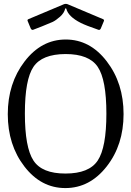

<svg xmlns="http://www.w3.org/2000/svg" viewBox="-20 -957 675 987"><path d="M316.9 -679.2Q195.8 -678.7 151.9 -613.3Q107.9 -547.9 107.9 -373.5Q107.9 -199.2 151.9 -131.8Q195.8 -64.5 316.9 -64.9Q438 -64.9 482.4 -131.8Q526.9 -198.7 526.9 -373Q526.9 -547.4 482.4 -613.3Q438 -679.2 316.9 -679.2ZM528.8 -641.6Q615.2 -529.3 615.2 -370.6Q615.2 -211.9 528.3 -101.1Q441.4 9.8 315.9 9.8Q190.9 9.8 105.5 -101.1Q20 -211.9 20 -370.1Q20 -528.3 106.4 -641.1Q192.9 -753.9 317.9 -753.9Q442.9 -753.9 528.8 -641.6ZM314.9 -912.1Q310.1 -890.1 288.6 -871.1Q267.1 -852.1 250.5 -844.2Q233.9 -836.9 195.3 -821.3Q156.7 -805.7 149.9 -803.7Q143.1 -801.8 138.2 -810.1L122.1 -849.1Q119.1 -856 127 -858.9L308.1 -935.1Q318.4 -939 328.1 -935.1L508.8 -858.9Q516.6 -856 514.2 -849.1L498 -810.1Q493.2 -801.3 486.3 -803.7Q420.9 -826.2 395 -839.4Q331.1 -871.6 320.8 -912.1Q319.8 -914.1 317.9 -914.1Q315.9 -914.1 314.9 -912.1Z"/></svg>

Font: BrevierViennese-Regular
Style: Regular
Weight: 400
Designer: Johannes Lang & Ellmer Stefan
Foundry: Johannes Lang & Ellmer Stefan
Version: Version 1.001;PS 001.001;hotconv 1.0.70;makeotf.lib2.5.58329